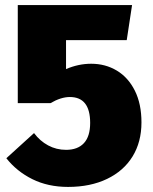

<svg xmlns="http://www.w3.org/2000/svg" viewBox="-20 -716 602 756"><path d="M479 -558H240V-444Q289 -465 339 -465Q395 -465 440 -438Q485 -411 511 -359Q537 -307 537 -234Q537 -157 502 -100Q467 -43 401.5 -11.5Q336 20 248 20Q169 20 107.5 -10.5Q46 -41 5 -93L114 -192Q137 -161 169.5 -143.5Q202 -126 240 -126Q286 -126 310.5 -152.5Q335 -179 335 -232Q335 -334 255 -334Q220 -334 179 -310H50V-696H500Z"/></svg>

Font: Fira Sans Black
Style: Regular
Weight: 900
Designer: Carrois Corporate & Edenspiekermann AG
Foundry: Carrois Corporate GbR & Edenspiekermann AG
Version: Version 4.203